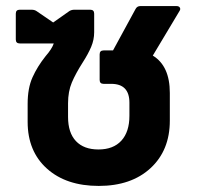

<svg xmlns="http://www.w3.org/2000/svg" viewBox="-20 -600 649 632"><path d="M561 -580Q569 -580 572 -575Q575 -570 571 -564L483 -417Q539 -383 539 -294V-203Q539 -105 475.5 -46.5Q412 12 305 12Q198 12 134.5 -45Q71 -102 71 -199V-258Q71 -310 87 -345.5Q103 -381 130 -415Q151 -439 157 -457H45Q32 -457 32 -470V-555Q32 -568 45 -568H84Q94 -568 101 -563L155 -526L209 -564Q216 -568 225 -568H277Q290 -568 290 -555V-494Q290 -469 280 -445.5Q270 -422 252 -394Q229 -358 216.5 -328.5Q204 -299 204 -260V-215Q204 -163 230 -135.5Q256 -108 304 -108Q353 -108 379.5 -137Q406 -166 406 -219V-262Q406 -324 346 -324H321Q308 -324 308 -337V-421Q308 -434 321 -434H352L426 -570Q431 -580 442 -580Z"/></svg>

Font: LINE Seed Sans TH
Style: Bold
Weight: 700
Designer: Dalton Maag Ltd | Thai characters by Cadson Demak Co.,Ltd.
Foundry: Dalton Maag Ltd
Version: Version 1.002